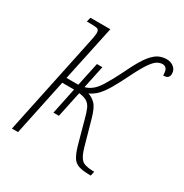

<svg xmlns="http://www.w3.org/2000/svg" viewBox="-134 -651 729 761"><g transform="rotate(30 230.5 -270.0)"><path d="M131 -137 156 -257H102L48 0H20L110 -428Q117 -459 119.5 -474Q122 -489 122 -495Q122 -509 115 -512.5Q108 -516 79 -516H65L70 -536H161L107 -282H161L184 -390H209L187 -286Q222 -295 246.5 -334Q271 -373 300 -433Q325 -484 344.5 -507.5Q364 -531 381 -538Q398 -545 414 -545Q434 -545 447.5 -534Q461 -523 461 -505Q461 -495 455.5 -488.5Q450 -482 434 -482Q434 -504 427.5 -512Q421 -520 410 -520Q400 -520 388 -514Q376 -508 360.5 -486.5Q345 -465 322 -419Q299 -372 282 -343Q265 -314 249.5 -298Q234 -282 213 -272Q231 -267 246.5 -251.5Q262 -236 274 -192L306 -78Q316 -43 329.5 -29.5Q343 -16 380 -15H388L384 5H379Q348 5 329 -1Q310 -7 299.5 -24Q289 -41 280 -72L251 -178Q244 -205 237 -220.5Q230 -236 217.5 -244Q205 -252 181 -255L156 -137Z"/></g></svg>

Font: Noto Serif ExtraCondensed Thin
Style: Italic
Weight: 100
Width: 2
Italic angle: -12°
Designer: Monotype Design Team
Foundry: Monotype Imaging Inc.
Version: Version 2.013